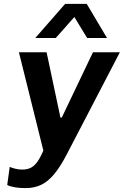

<svg xmlns="http://www.w3.org/2000/svg" viewBox="-20 -779 640 985"><path d="M112 186Q82 186 57 182Q32 178 17 170L30 77Q40 82 58 86.5Q76 91 94 91Q123 91 143 79Q163 67 180.5 37.5Q198 8 217 -43L216 48L77 -511H219L290 -176H297L457 -511H595L323 12Q291 74 259.5 112.5Q228 151 192.5 168.5Q157 186 112 186ZM161 -584 314 -759H425L529 -584H427L331 -742H406L266 -584Z"/></svg>

Font: Chivo Mono Medium SemiBold
Style: Italic
Weight: 600
Italic angle: -8.05°
Monospace: yes
Version: Version 1.008